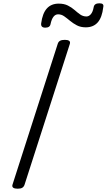

<svg xmlns="http://www.w3.org/2000/svg" viewBox="-20 -1132 648 1166"><path d="M87 14Q69 14 60.5 8Q52 2 56 -11L331 -867Q335 -879 345 -884.5Q355 -890 374 -890Q392 -890 400 -884Q408 -878 404 -865L129 -10Q125 2 115.5 8Q106 14 87 14ZM255 -964Q227 -964 230 -990Q238 -1051 264.5 -1080.5Q291 -1110 337 -1110Q369 -1110 392 -1098.5Q415 -1087 432.5 -1071.5Q450 -1056 467 -1044Q484 -1032 505 -1032Q520 -1032 532 -1046Q544 -1060 549 -1089Q553 -1112 584 -1112Q599 -1112 604.5 -1106Q610 -1100 607 -1088Q600 -1026 573.5 -996Q547 -966 501 -966Q470 -966 447 -978Q424 -990 405.5 -1005.5Q387 -1021 370 -1033Q353 -1045 333 -1045Q316 -1045 304.5 -1030Q293 -1015 287 -986Q285 -975 277 -969.5Q269 -964 255 -964Z"/></svg>

Font: Playwrite DK Loopet Light
Style: Regular
Weight: 300
Version: Version 1.003